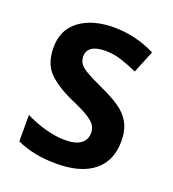

<svg xmlns="http://www.w3.org/2000/svg" viewBox="-109 -637 657 731"><g transform="rotate(20 220.0 -271.5)"><path d="M200 10Q107 10 39 -22V-129Q76 -110 119 -98Q162 -86 199 -86Q244 -86 264.5 -102Q285 -118 285 -145Q285 -161 277 -174.5Q269 -188 246 -202.5Q223 -217 177 -237Q109 -267 74 -302.5Q39 -338 39 -403Q39 -475 91.5 -514Q144 -553 231 -553Q318 -553 398 -513L361 -422Q328 -437 296 -447.5Q264 -458 231 -458Q157 -458 157 -409Q157 -393 165.5 -380.5Q174 -368 197.5 -354.5Q221 -341 265 -321Q307 -302 338.5 -281Q370 -260 387 -230Q404 -200 404 -155Q404 -75 351 -32.5Q298 10 200 10Z"/></g></svg>

Font: Noto Sans SemiCondensed SemiBold
Style: Regular
Weight: 600
Width: 4
Designer: Monotype Design Team
Foundry: Monotype Imaging Inc.
Version: Version 2.013; ttfautohint (v1.8.4.7-5d5b)